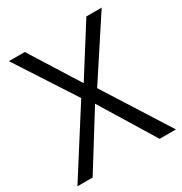

<svg xmlns="http://www.w3.org/2000/svg" viewBox="-167 -838 911 961"><g transform="rotate(-30 288.5 -357.0)"><path d="M573.2 0H479L287.1 -314L91.8 0H3.9L241.2 -373L20 -713.9H111.8L289.1 -431.2L467.8 -713.9H556.2L335 -376Z"/></g></svg>

Font: OpenSans
Style: Regular
Weight: 400
Foundry: Ascender Corporation
Version: Version 1.10